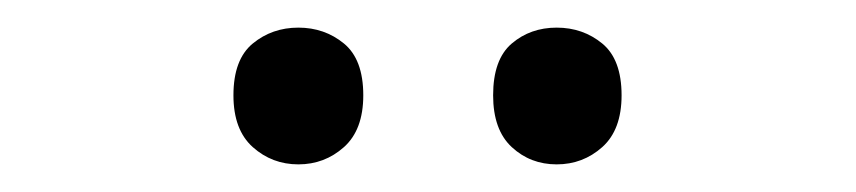

<svg xmlns="http://www.w3.org/2000/svg" viewBox="-20 -750 620 139"><path d="M149 -681Q149 -707 163 -718.5Q177 -730 196 -730Q215 -730 229 -718.5Q243 -707 243 -681Q243 -656 229 -643.5Q215 -631 196 -631Q177 -631 163 -643.5Q149 -656 149 -681ZM337 -681Q337 -707 350.5 -718.5Q364 -730 383 -730Q402 -730 416 -718.5Q430 -707 430 -681Q430 -656 416 -643.5Q402 -631 383 -631Q364 -631 350.5 -643.5Q337 -656 337 -681Z"/></svg>

Font: Noto Sans Khojki
Style: Regular
Weight: 400
Designer: Monotype Design Team
Foundry: Monotype Imaging Inc.
Version: Version 2.003; ttfautohint (v1.8.4.7-5d5b)